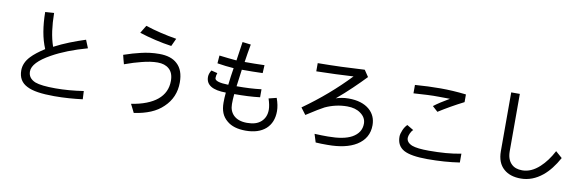

<svg xmlns="http://www.w3.org/2000/svg" viewBox="-55 -1249 5630 1844"><g transform="rotate(10 2760.0 -327.0)"><path d="M361 -714Q362 -620 373 -540.5Q384 -461 408 -392Q481 -430 555.5 -459.5Q630 -489 708 -514L740 -436Q539 -380 401 -303Q230 -208 230 -121Q230 -54 301 -25Q360 -3 499 -3Q563 -3 631.5 -8.5Q700 -14 772 -25L776 55Q712 63 643 68Q574 73 499 73Q408 73 341.5 63Q275 53 233 31Q146 -12 146 -116Q146 -191 207 -255Q251 -302 337 -357Q306 -430 291 -517.5Q276 -605 275 -708Z M1524 -597Q1446 -608 1365 -627Q1284 -646 1209 -670Q1221 -690 1232 -708.5Q1243 -727 1255 -746Q1328 -722 1404 -704Q1480 -686 1559 -673ZM1107 -345Q1101 -367 1095 -388.5Q1089 -410 1084 -433Q1130 -449 1170 -460.5Q1210 -472 1245 -480Q1334 -502 1425 -502Q1541 -502 1601 -445Q1666 -386 1666 -266Q1666 -119 1562 -21Q1513 27 1442.5 56.5Q1372 86 1281 99Q1270 78 1260.5 57.5Q1251 37 1240 17Q1321 5 1385.5 -20Q1450 -45 1492 -80Q1579 -152 1579 -266Q1579 -344 1535 -382Q1494 -418 1424 -418Q1390 -418 1351.5 -412.5Q1313 -407 1268 -395Q1235 -387 1194 -374.5Q1153 -362 1107 -345Z M1996 -587Q2041 -581 2082 -577Q2123 -573 2165 -569L2192 -753L2274 -743Q2266 -698 2258.5 -655Q2251 -612 2245 -568Q2290 -568 2339.5 -568.5Q2389 -569 2438 -571L2434 -493Q2386 -491 2335.5 -490.5Q2285 -490 2231 -490Q2226 -447 2220 -407Q2214 -367 2209 -325Q2275 -325 2334 -328Q2393 -331 2450 -338V-260Q2393 -253 2331 -250Q2269 -247 2200 -247Q2197 -219 2196 -194.5Q2195 -170 2195 -149Q2195 -82 2236 -41Q2282 4 2368 4Q2413 4 2447 -6.5Q2481 -17 2506 -40Q2553 -84 2553 -156Q2553 -200 2532 -263L2608 -282Q2633 -213 2633 -156Q2633 -45 2563 18Q2492 80 2368 80Q2249 80 2185 25Q2147 -6 2130 -48.5Q2113 -91 2113 -148Q2113 -170 2114 -194Q2115 -218 2118 -247Q1923 -248 1923 -366Q1923 -381 1928 -397Q1933 -413 1945 -432L2005 -417Q1996 -393 1996 -368Q1996 -328 2128 -325Q2132 -363 2138.5 -409Q2145 -455 2151 -491Q2113 -494 2071.5 -498.5Q2030 -503 1990 -510Z M2938 -679Q3059 -680 3169.5 -684Q3280 -688 3394 -695L3437 -631Q3383 -574 3312.5 -506.5Q3242 -439 3167 -376Q3193 -385 3224.5 -390.5Q3256 -396 3291 -396Q3420 -396 3493 -334Q3560 -276 3560 -183Q3560 -55 3448 15Q3346 78 3167 78Q3135 78 3106 77.5Q3077 77 3051 75L3026 -5Q3068 -3 3097 -2.5Q3126 -2 3157 -2Q3309 -2 3388 -45Q3476 -94 3476 -183Q3476 -243 3421 -282Q3371 -319 3291 -319Q3233 -319 3179 -306.5Q3125 -294 3076 -271Q3055 -260 3013 -235Q2971 -210 2907 -168L2858 -233Q2982 -321 3091.5 -415.5Q3201 -510 3299 -613Q3221 -608 3126 -604.5Q3031 -601 2938 -599Z M3894 -635Q3960 -640 4021.5 -642.5Q4083 -645 4143 -645Q4201 -645 4262 -641.5Q4323 -638 4392 -630V-555Q4264 -490 4151 -418L4099 -465Q4129 -488 4164.5 -511Q4200 -534 4248 -562L4143 -563Q4089 -564 4027.5 -561Q3966 -558 3894 -553ZM3953 -205Q3945 -199 3938 -188.5Q3931 -178 3925.5 -166Q3920 -154 3917 -142.5Q3914 -131 3914 -123Q3914 -78 3970 -55Q4021 -36 4135 -36Q4222 -36 4299 -42Q4376 -48 4448 -62V24Q4376 35 4298 40.5Q4220 46 4135 46Q3974 46 3904 8Q3834 -31 3834 -120Q3834 -134 3838.5 -151Q3843 -168 3850.5 -185.5Q3858 -203 3868 -218Q3878 -233 3889 -243Z M4817 -725H4901V-167Q4901 -85 4945 -43Q4982 -6 5050 -6Q5138 -6 5218 -80Q5286 -142 5340 -244L5404 -188Q5372 -130 5336.5 -84.5Q5301 -39 5261 -6Q5163 74 5050 74Q4945 74 4884 20Q4817 -38 4817 -152Z"/></g></svg>

Font: BM YEONSUNG
Style: Regular
Weight: 400
Designer: Bongjin Kim; Myungsoo Han; Jaehyun Keum; Jihee Min; Dokyung Lee; Chorong Kim; Jooyeon Kang; Sang-a Kim;
Foundry: Sandoll Communications Inc.
Version: Version 1.000;PS 1;hotconv 16.6.51;makeotf.lib2.5.65220